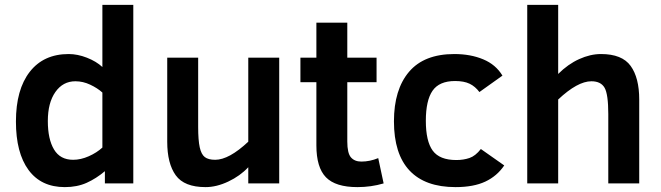

<svg xmlns="http://www.w3.org/2000/svg" viewBox="-20 -747 2691 782"><path d="M407.2 0V-49.8Q372.1 -20 333 -2.4Q293.9 15.1 244.1 15.1Q147.5 15.1 96.2 -54.7Q44.9 -124.5 44.9 -252Q44.9 -382.3 101.3 -454.6Q157.7 -526.9 259.8 -526.9Q295.9 -526.9 334 -512Q372.1 -497.1 397 -474.1V-727.1H522.9V0ZM397 -370.1Q377 -388.2 347.4 -402.1Q317.9 -416 287.1 -416Q236.3 -416 205.6 -372.3Q174.8 -328.6 174.8 -253.9Q174.8 -180.2 200 -138.2Q225.1 -96.2 277.8 -96.2Q309.1 -96.2 341.6 -110.6Q374 -125 397 -146Z M991.2 0V-65.9Q958 -30.3 909.9 -7.6Q861.8 15.1 817.4 15.1Q730.5 15.1 695.8 -33Q661.1 -81.1 661.1 -169.9V-512.2H787.1V-230Q787.1 -175.8 793.5 -147Q799.8 -118.2 814.2 -107.2Q828.6 -96.2 856.4 -96.2Q912.6 -96.2 991.2 -169.9V-512.2H1117.2V0Z M1542.5 0Q1491.7 15.1 1435.5 15.1Q1346.7 15.1 1307.6 -24.9Q1268.6 -64.9 1268.6 -154.8V-412.1H1203.6V-512.2H1268.6V-654.8H1394.5V-512.2H1513.7V-412.1H1394.5V-170.9Q1394.5 -123 1409.4 -106Q1424.3 -88.9 1451.7 -88.9Q1486.3 -88.9 1520.5 -103Z M2033.7 -73.2Q2004.4 -29.8 1956.5 -7.3Q1908.7 15.1 1835.4 15.1Q1711.4 15.1 1647.9 -52.5Q1584.5 -120.1 1584.5 -252.9Q1584.5 -382.3 1646 -454.6Q1707.5 -526.9 1830.6 -526.9Q1896.5 -526.9 1948 -505.4Q1999.5 -483.9 2026.4 -439L1932.6 -372.1Q1915.5 -395 1892.6 -406Q1869.6 -417 1833.5 -417Q1769 -417 1741.7 -377.4Q1714.4 -337.9 1714.4 -254.9Q1714.4 -171.9 1742.4 -133.5Q1770.5 -95.2 1838.4 -95.2Q1867.7 -95.2 1892.1 -103.5Q1916.5 -111.8 1938.5 -140.1Z M2457.5 0V-282.2Q2457.5 -363.3 2442.4 -389.6Q2427.2 -416 2388.7 -416Q2332.5 -416 2253.4 -341.8V0H2127.4V-727.1H2253.4V-445.8Q2293.5 -485.8 2338.9 -506.3Q2384.3 -526.9 2427.7 -526.9Q2513.7 -526.9 2548.6 -478.5Q2583.5 -430.2 2583.5 -341.8V0Z"/></svg>

Font: Clear Sans
Style: Bold
Weight: 700
Foundry: Intel Corporation
Version: Version 1.00